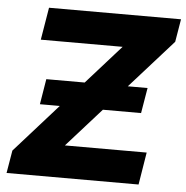

<svg xmlns="http://www.w3.org/2000/svg" viewBox="-52 -779 804 830"><g transform="rotate(5 350.0 -364.0)"><path d="M6.8 0 23.4 -98.6 459 -586.9H104L127.4 -727.5H700.2L683.6 -628.4L247.6 -140.6H602.5L579.6 0ZM124.5 -308.6 142.6 -418.9H582L563.5 -308.6Z"/></g></svg>

Font: Inter 17pt ExtraBold
Style: Italic
Weight: 800
Italic angle: -9.3988°
Version: Version 4.001;git-66647c0bb